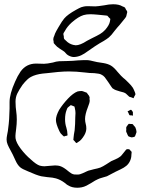

<svg xmlns="http://www.w3.org/2000/svg" viewBox="-20 -823 682 903"><path d="M599 -109V-105Q599 -98 598 -95Q598 -80 591.5 -66Q585 -52 574 -43Q563 -34 547 -26.5Q531 -19 523 -15Q515 -11 503 -4.5Q491 2 483 6Q474 9 461 12.5Q448 16 440 20Q430 24 410 37Q399 44 387 50Q375 56 364 58Q352 60 344 60Q318 60 301 49Q295 46 291 42.5Q287 39 283 36Q264 22 243 16Q230 12 202 10Q184 8 174 6Q152 1 112 -17Q84 -28 74 -37Q62 -48 53 -68Q44 -88 40 -96L30 -115Q21 -131 16 -143Q11 -155 11 -167Q11 -176 13.5 -188.5Q16 -201 17 -207Q20 -226 21 -240Q22 -254 23 -263Q25 -297 25 -313V-343Q25 -381 51 -439Q62 -465 77 -487Q104 -524 150 -524L187 -523Q201 -523 229 -529Q244 -534 258 -535Q271 -536 296 -536Q305 -537 322 -537Q330 -537 346 -539Q378 -541 394 -540Q404 -539 417 -535.5Q430 -532 437 -531Q445 -530 466 -526.5Q487 -523 501 -515Q515 -507 532 -486L549 -467Q561 -455 568 -450Q572 -446 584.5 -434Q597 -422 605 -410Q610 -401 615 -388Q615 -386 616 -384Q617 -382 617 -381Q617 -378 615 -375Q613 -372 612 -370Q611 -369 610 -365.5Q609 -362 608 -361L598 -365Q596 -366 593 -366.5Q590 -367 588 -368Q584 -371 580 -375.5Q576 -380 572 -383Q564 -389 544 -393Q521 -399 512 -406Q509 -407 507 -410.5Q505 -414 503 -416Q497 -424 489 -437Q479 -452 472.5 -460Q466 -468 455 -473Q447 -477 423 -479Q401 -479 380 -482Q338 -487 304 -487Q282 -487 253 -484.5Q224 -482 202 -479Q198 -479 181 -477Q164 -475 150 -471Q136 -467 125 -461Q109 -453 86 -424Q70 -401 61.5 -383.5Q53 -366 53 -345Q53 -330 54 -319.5Q55 -309 56 -302Q59 -281 59 -261Q59 -240 56 -217Q55 -210 53.5 -196.5Q52 -183 53 -173Q56 -152 77.5 -123.5Q99 -95 125 -73Q151 -49 167 -44Q178 -41 189 -41Q197 -41 213 -43Q231 -45 239 -45Q248 -45 253 -44Q270 -42 291 -26Q295 -23 306 -14Q317 -5 327 -3Q329 -2 331.5 -2.5Q334 -3 336 -2H345Q356 -2 369.5 -8.5Q383 -15 390 -18Q396 -21 406 -23Q416 -25 421 -27Q441 -31 452 -35Q464 -40 479.5 -50Q495 -60 503 -65Q510 -68 523.5 -74Q537 -80 546 -87Q551 -91 556.5 -98.5Q562 -106 565 -109Q571 -117 573 -119Q577 -123 588 -121Q598 -111 599 -109ZM380 -263Q380 -256 381 -250.5Q382 -245 383 -241Q386 -231 386 -219Q386 -203 376 -186Q362 -163 349 -156Q348 -155 344 -152.5Q340 -150 339 -150Q336 -152 334 -155Q332 -158 331 -159Q325 -165 325 -165L326 -176Q327 -189 331 -210Q334 -240 334 -271Q335 -278 335 -291Q335 -302 332 -314Q331 -316 331 -318.5Q331 -321 330 -322Q329 -323 325 -324Q321 -325 320 -326Q319 -326 316 -327.5Q313 -329 312 -328Q311 -328 306 -323Q304 -321 301.5 -319.5Q299 -318 297 -315Q296 -313 293 -305Q286 -287 286 -262Q286 -241 292 -223Q297 -206 297 -194Q297 -193 297.5 -190Q298 -187 297 -186Q296 -185 293.5 -184.5Q291 -184 289 -184L281 -181L276 -185Q266 -195 266 -195Q261 -202 258 -209Q243 -241 243 -259Q243 -278 258 -306Q275 -333 299.5 -359Q324 -385 345 -393Q355 -395 363 -395Q367 -395 372 -393Q377 -391 380 -390L388 -387Q390 -385 396 -376Q397 -375 398.5 -373Q400 -371 400 -369Q402 -367 401.5 -363Q401 -359 401 -358Q402 -355 402 -350Q402 -340 393 -318Q380 -285 380 -263ZM605 -285Q605 -284 605.5 -282.5Q606 -281 605 -280Q604 -279 602.5 -279.5Q601 -280 600 -280Q598 -281 595 -280.5Q592 -280 590 -281Q588 -282 586.5 -286Q585 -290 584 -292L580 -300Q581 -301 583 -301Q585 -301 586 -302Q587 -303 591 -305Q595 -307 596 -307Q597 -307 600 -303.5Q603 -300 605 -296ZM583 -183 579 -191Q578 -195 576.5 -197.5Q575 -200 574 -202Q573 -206 573.5 -209.5Q574 -213 574 -216Q574 -217 573.5 -219.5Q573 -222 574 -224Q574 -226 575.5 -228Q577 -230 578 -231Q579 -233 581 -235.5Q583 -238 585 -240Q586 -241 589 -240.5Q592 -240 593 -240Q602 -240 604 -239Q606 -238 608 -234Q615 -227 617 -223Q619 -218 620.5 -212.5Q622 -207 622 -203Q622 -200 620 -195.5Q618 -191 618 -190Q617 -189 616.5 -186Q616 -183 615 -182Q614 -180 608.5 -178.5Q603 -177 598 -177Q595 -178 590 -179.5Q585 -181 583 -183ZM492 -647Q482 -639 468 -630.5Q454 -622 448 -619Q431 -609 394 -583Q377 -570 362 -563Q347 -556 331 -555H324Q319 -555 311 -558Q303 -561 299 -564Q295 -566 289.5 -572.5Q284 -579 281 -581Q274 -586 260.5 -594.5Q247 -603 240 -612L233 -620Q232 -622 232.5 -624Q233 -626 232 -628Q232 -630 231 -634.5Q230 -639 231 -641Q231 -646 235 -654Q238 -665 245 -677.5Q252 -690 255 -695Q273 -726 282 -736Q298 -755 338 -777Q340 -778 351 -784Q362 -790 373 -792Q380 -794 393 -794L428 -793Q438 -793 470 -798Q493 -803 512 -803Q540 -803 556 -793Q565 -790 568 -787L573 -777Q574 -776 576 -773Q578 -770 578 -768Q579 -767 578 -764Q577 -761 577 -760Q576 -758 575.5 -753.5Q575 -749 574 -747Q574 -745 568 -737Q567 -735 542 -705Q535 -698 519 -678Q503 -656 492 -647ZM439 -754Q417 -756 405 -756Q386 -756 373 -752Q349 -745 317 -717Q296 -698 285 -677Q284 -675 281.5 -671.5Q279 -668 278 -664Q278 -659 280 -653Q280 -645 281 -642Q282 -639 285.5 -636Q289 -633 290 -632Q304 -617 324 -612L336 -610Q357 -610 389 -631L412 -643Q437 -655 450.5 -663Q464 -671 475 -683Q494 -705 497 -722L499 -734Q499 -734 492 -741Q491 -742 489 -744.5Q487 -747 485 -749Q483 -750 479 -750L459 -752Q453 -752 439 -754Z"/></svg>

Font: Rubik-Burned
Style: Regular
Weight: 400
Designer: NaN (generative design), Hubert & Fischer (Rubik source font outlines)
Foundry: NaN, Hubert & Fischer
Version: Version 1.000